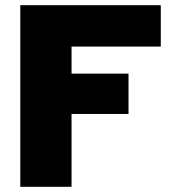

<svg xmlns="http://www.w3.org/2000/svg" viewBox="-20 -718 690 738"><path d="M58 0V-698H598V-539H255V-435H474V-280H255V0Z"/></svg>

Font: Azeret Mono Thin ExtraBold
Style: Regular
Weight: 800
Version: Version 1.002